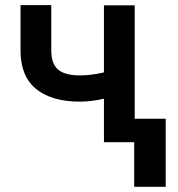

<svg xmlns="http://www.w3.org/2000/svg" viewBox="-20 -551 690 744"><path d="M502 -90.8H622.1V172.9H500V0H382.8V-168.5Q334 -157.2 289.1 -157.2Q180.2 -157.2 119.9 -206.3Q59.6 -255.4 59.6 -354.5V-531.2H178.7V-354.5Q178.7 -303.2 205.6 -281Q232.4 -258.8 289.1 -258.8Q333.5 -258.8 382.8 -270.5V-530.3H502Z"/></svg>

Font: Pretendard GOV SemiBold
Style: Regular
Weight: 600
Designer: Base glyphs from Inter by Rasmus Andersson; Hangeul glyphs from Noto Sans CJK(Source Han Sans) by Jang Soo-young and Kan
Foundry: Kil Hyung-jin
Version: Version 1.309